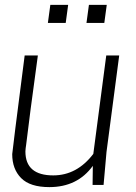

<svg xmlns="http://www.w3.org/2000/svg" viewBox="-20 -757 555 786"><path d="M182 9Q103 9 66.5 -28Q30 -65 30 -126Q30 -134 81 -530H135Q100 -275 87 -164Q86 -157 85 -150Q84 -143 84 -137Q84 -39 198 -39Q295 -39 362 -127L415 -530H468L416 -135L404 0H359L360 -78Q297 9 182 9ZM249 -663H176L186 -737H259ZM407 -663H334L344 -737H417Z"/></svg>

Font: Tanohe Sans Light
Style: Italic
Weight: 300
Designer: Village Type and Design LLC & Cristiano Sobral
Foundry: Cooper Hewitt Smithsonian Design Museum
Version: Version 1.00;September 29, 2021;FontCreator 13.0.0.2655 64-b